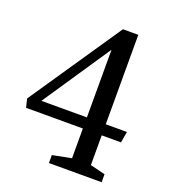

<svg xmlns="http://www.w3.org/2000/svg" viewBox="-134 -829 826 928"><g transform="rotate(20 279.5 -365.0)"><path d="M321 -60V-213H29L18 -257L339 -730H418V-270H527L517 -213H418V-60L495 -41V0H224V-41ZM321 -618 87 -270H321Z"/></g></svg>

Font: Domine
Style: Regular
Weight: 400
Designer: Pablo Impallari, Rodrigo Fuenzalida, Brenda Gallo
Foundry: Pablo Impallari, Rodrigo Fuenzalida, Brenda Gallo
Version: Version 2.000